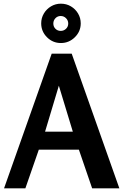

<svg xmlns="http://www.w3.org/2000/svg" viewBox="-20 -1024 671 1044"><path d="M370 -732 629 0H481L409 -210H191L118 0H2L261 -732ZM300 -558 225 -308H376ZM311 -1004Q341 -1004 365.5 -989.5Q390 -975 404.5 -950.5Q419 -926 419 -897Q419 -853 387 -821.5Q355 -790 311 -790Q267 -790 235.5 -821.5Q204 -853 204 -897Q204 -926 218.5 -950.5Q233 -975 257.5 -989.5Q282 -1004 311 -1004ZM310 -937Q293 -937 281.5 -925Q270 -913 270 -896Q270 -879 281.5 -867.5Q293 -856 310 -856Q327 -856 339 -867.5Q351 -879 351 -896Q351 -913 339 -925Q327 -937 310 -937Z"/></svg>

Font: Rosario Light
Style: Bold
Weight: 700
Version: Version 1.101; ttfautohint (v1.8.1.43-b0c9)